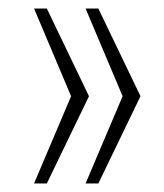

<svg xmlns="http://www.w3.org/2000/svg" viewBox="-20 -530 386 451"><path d="M60 -99 147 -304 60 -510H90L189 -304L90 -99ZM181 -99 268 -304 181 -510H211L310 -304L211 -99Z"/></svg>

Font: Saira Condensed Thin
Style: Regular
Weight: 250
Width: 3
Designer: Hector Gatti with collaboration of the Omnibus-Type team
Foundry: Omnibus-Type
Version: Version 1.101